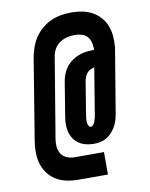

<svg xmlns="http://www.w3.org/2000/svg" viewBox="-94 -846 789 1011"><g transform="rotate(-10 300.0 -340.0)"><path d="M400 97H243Q211 97 180 90.5Q149 84 123.5 68.5Q98 53 80 28.5Q62 4 54 -25.5Q46 -55 46 -87Q46 -119 52 -151L122 -579Q127 -606 136.5 -632.5Q146 -659 162 -683Q178 -707 201 -726Q224 -745 250 -756.5Q276 -768 304 -772.5Q332 -777 359 -777Q387 -777 415.5 -771.5Q444 -766 468 -753Q492 -740 510.5 -720Q529 -700 539.5 -674Q550 -648 553 -620Q556 -592 553 -562H554L496 -213Q493 -195 488 -178Q483 -161 474 -145Q465 -129 452.5 -115Q440 -101 424 -91.5Q408 -82 390.5 -78.5Q373 -75 355 -75Q334 -75 313.5 -80Q293 -85 276 -96.5Q259 -108 248 -125Q237 -142 232 -162Q227 -182 227.5 -204Q228 -226 232 -247L261 -425Q264 -444 271.5 -463.5Q279 -483 292 -500Q305 -517 322.5 -529.5Q340 -542 360 -549.5Q380 -557 400 -559.5Q420 -562 439 -562H442Q443 -582 438.5 -600.5Q434 -619 422.5 -632.5Q411 -646 393 -651.5Q375 -657 355 -657Q334 -657 313.5 -652Q293 -647 275 -635Q257 -623 246 -604Q235 -585 232 -564L161 -137Q157 -115 159 -93.5Q161 -72 172 -55.5Q183 -39 202 -31Q221 -23 243 -23H400ZM356 -166Q362 -166 366.5 -171Q371 -176 374 -181.5Q377 -187 378.5 -192.5Q380 -198 382 -204Q384 -210 385 -216Q386 -222 387 -227L427 -471Q416 -469 406 -464Q396 -459 388 -450Q380 -441 376 -430.5Q372 -420 370 -410L341 -232Q340 -226 339 -219.5Q338 -213 338 -206.5Q338 -200 338.5 -193.5Q339 -187 340.5 -181.5Q342 -176 346 -171Q350 -166 356 -166Z"/></g></svg>

Font: Iosevka Slab Heavy Extended
Style: Italic
Weight: 900
Width: 7
Italic angle: -9°
Monospace: yes
Designer: Belleve Invis
Foundry: Belleve Invis
Version: Version 11.1.0; ttfautohint (v1.8.3)